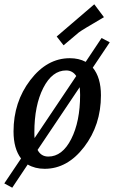

<svg xmlns="http://www.w3.org/2000/svg" viewBox="-31 -775 531 894"><path d="M294 -504Q336 -504 368 -487L442 -598L480 -578L401 -460Q439 -414 439 -331Q439 -193 361 -91Q283 11 177 11Q132 11 98 -9L26 99L-11 79L67 -37Q32 -83 32 -163Q32 -300 110 -402Q188 -504 294 -504ZM342 -333Q342 -347 340 -369L144 -77Q160 -46 194 -46Q259 -46 300.5 -127.5Q342 -209 342 -333ZM277 -447Q212 -447 170.5 -365.5Q129 -284 129 -159Q129 -140 130 -132L324 -421Q307 -447 277 -447ZM408 -755 453 -695Q350 -635 336 -624L265 -564L233 -605Z"/></svg>

Font: Andada
Style: Italic
Weight: 400
Italic angle: -8.29999°
Designer: Carolina Giovagnoli
Foundry: Carolina Giovagnoli
Version: Version 1.003